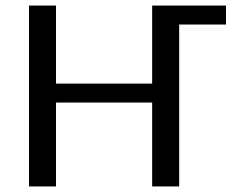

<svg xmlns="http://www.w3.org/2000/svg" viewBox="-20 -669 831 689"><path d="M623 0H526V-301H181V0H84V-649H181V-369H526V-649H791V-581H623Z"/></svg>

Font: Play
Style: Regular
Weight: 400
Designer: Jonas Hecksher
Foundry: Jonas Hecksher, Playtypeª, e-types AS
Version: Version 1.002